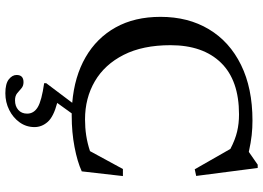

<svg xmlns="http://www.w3.org/2000/svg" viewBox="-156 -586 1006 735"><g transform="rotate(90 347.5 -218.0)"><path d="M336.5 265Q300 265 283.2 251.8Q266.5 238.5 266.5 222Q266.5 195.5 294 195.5Q308.5 195.5 317.5 203.5Q326.5 211.5 336.5 219.8Q346.5 228 363.5 228Q386 228 400.2 215.5Q414.5 203 414.5 181.5Q414.5 156 389.8 141Q365 126 298 116.5V108.5L373 9Q272.5 0.5 198.8 -42Q125 -84.5 84.5 -157Q44 -229.5 44 -329Q44 -435 91.5 -514.2Q139 -593.5 228 -637.2Q317 -681 441 -681Q469.5 -681 497 -678Q524.5 -675 561 -667L610 -701H622.5L653 -465.5L627.5 -460L549.5 -596.5Q514 -615 483.2 -622.2Q452.5 -629.5 417.5 -629.5Q287 -629.5 219.8 -560.5Q152.5 -491.5 152.5 -367Q152.5 -261 189.5 -188Q226.5 -115 290.8 -77.5Q355 -40 436.5 -40Q468.5 -40 498 -44.5Q527.5 -49 558 -59L626.5 -185H653.5L635.5 -27.5Q598.5 -10.5 542.2 0.2Q486 11 422.5 11Q418 11 413.5 11L373.5 66.5Q426.5 80.5 446.2 103Q466 125.5 466 153.5Q466 185 448 210.2Q430 235.5 400.5 250.2Q371 265 336.5 265Z"/></g></svg>

Font: Newsreader Text Medium
Style: Regular
Weight: 500
Designer: Hugues Gentile
Foundry: Production Type
Version: Version 1.001